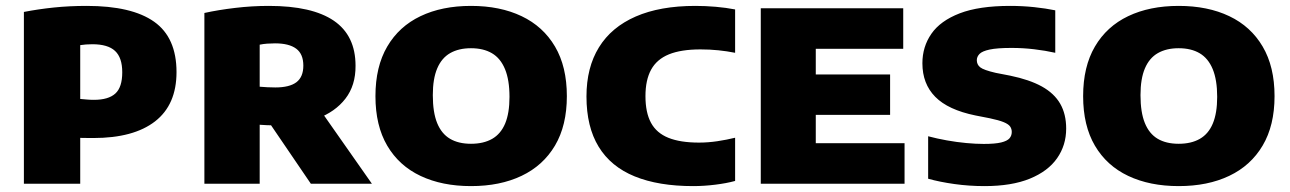

<svg xmlns="http://www.w3.org/2000/svg" viewBox="-20 -623 4374 651"><path d="M61 0V-582.5Q109.5 -592 162.5 -597.5Q215.5 -603 274 -603Q427 -603 502.8 -549.2Q578.5 -495.5 578.5 -378.5Q578.5 -268 505.8 -211.5Q433 -155 296.5 -155Q284.5 -155 273 -155.2Q261.5 -155.5 252 -155.5V0ZM298.5 -284.5Q347.5 -284.5 371 -305.8Q394.5 -327 394.5 -378Q394.5 -427.5 370.2 -450.2Q346 -473 293 -473Q282 -473 271.5 -472.2Q261 -471.5 252 -470V-287.5Q264 -286.5 274.8 -285.5Q285.5 -284.5 298.5 -284.5Z M673 0V-579Q720.5 -589.5 777.5 -596.2Q834.5 -603 891.5 -603Q1038 -603 1111.8 -552.8Q1185.5 -502.5 1185.5 -400Q1186 -333.5 1151.2 -288.5Q1116.5 -243.5 1055 -220.8Q993.5 -198 912 -198Q899 -198 886 -198.5Q873 -199 860.5 -200V0ZM1034 0 849.5 -271H1051L1241 0ZM913.5 -326.5Q961.5 -326.5 985 -344.2Q1008.5 -362 1008.5 -400.5Q1008.5 -440 984.2 -458Q960 -476 912.5 -476Q899.5 -476 885.8 -475Q872 -474 860.5 -471.5V-329Q875.5 -328 886.8 -327.2Q898 -326.5 913.5 -326.5Z M1577 8Q1479 8 1406 -26.5Q1333 -61 1293 -129Q1253 -197 1253 -297Q1253 -397 1293 -465.2Q1333 -533.5 1405.8 -568.2Q1478.5 -603 1577 -603Q1675.5 -603 1748.5 -568.2Q1821.5 -533.5 1861.8 -465.2Q1902 -397 1902 -297Q1902 -197.5 1861.8 -129.5Q1821.5 -61.5 1748.5 -26.8Q1675.5 8 1577 8ZM1577 -135.5Q1619.5 -135.5 1648.8 -152.2Q1678 -169 1692.8 -204.2Q1707.5 -239.5 1707.5 -294.5Q1707.5 -352 1692.2 -388.8Q1677 -425.5 1648 -442.5Q1619 -459.5 1577 -459.5Q1535.5 -459.5 1506.5 -443Q1477.5 -426.5 1462.5 -391.2Q1447.5 -356 1447.5 -300.5Q1447.5 -242 1462.2 -205.8Q1477 -169.5 1505.8 -152.5Q1534.5 -135.5 1577 -135.5Z M2330.5 8Q2212.5 8 2131.8 -25Q2051 -58 2009.8 -125.5Q1968.5 -193 1968.5 -296Q1968.5 -394 2010.8 -462.5Q2053 -531 2135.5 -567Q2218 -603 2337.5 -603Q2372 -603 2406.8 -600Q2441.5 -597 2472.5 -591V-444Q2445 -449.5 2415.8 -452.5Q2386.5 -455.5 2355 -455.5Q2289.5 -455.5 2248.2 -438.8Q2207 -422 2187.8 -387Q2168.5 -352 2168.5 -297Q2168.5 -241.5 2187.2 -206.8Q2206 -172 2246.2 -155.8Q2286.5 -139.5 2350 -139.5Q2380.5 -139.5 2412.2 -144.2Q2444 -149 2472.5 -156V-9.5Q2443.5 -1.5 2405.2 3.2Q2367 8 2330.5 8Z M2559.5 0V-595H3042.5V-457.5H2746V-137.5H3047V0ZM2671 -233.5V-370.5H2998V-233.5Z M3318 8Q3266 8 3216 1Q3166 -6 3127 -17V-161Q3157 -153 3190.5 -147Q3224 -141 3256.5 -138Q3289 -135 3315.5 -135Q3354 -135 3374.5 -140Q3395 -145 3402.8 -154Q3410.5 -163 3410.5 -175.5Q3410.5 -186 3405 -194Q3399.5 -202 3383.2 -208.8Q3367 -215.5 3336 -222L3287.5 -231.5Q3194.5 -250.5 3151 -294.8Q3107.5 -339 3107.5 -408.5Q3107.5 -464.5 3138 -508.5Q3168.5 -552.5 3234 -577.8Q3299.5 -603 3405 -603Q3446.5 -603 3486.5 -598.8Q3526.5 -594.5 3558 -588V-444Q3524.5 -451.5 3486.5 -456Q3448.5 -460.5 3410 -460.5Q3361 -460.5 3335.5 -455Q3310 -449.5 3301 -440Q3292 -430.5 3292 -419Q3292 -404 3303.5 -394.8Q3315 -385.5 3356 -376L3405 -366.5Q3470.5 -353 3512.5 -329.8Q3554.5 -306.5 3574.8 -271.2Q3595 -236 3595 -187Q3595 -130.5 3564.2 -86.5Q3533.5 -42.5 3471.8 -17.2Q3410 8 3318 8Z M3976.5 8Q3878.5 8 3805.5 -26.5Q3732.5 -61 3692.5 -129Q3652.5 -197 3652.5 -297Q3652.5 -397 3692.5 -465.2Q3732.5 -533.5 3805.2 -568.2Q3878 -603 3976.5 -603Q4075 -603 4148 -568.2Q4221 -533.5 4261.2 -465.2Q4301.5 -397 4301.5 -297Q4301.5 -197.5 4261.2 -129.5Q4221 -61.5 4148 -26.8Q4075 8 3976.5 8ZM3976.5 -135.5Q4019 -135.5 4048.2 -152.2Q4077.5 -169 4092.2 -204.2Q4107 -239.5 4107 -294.5Q4107 -352 4091.8 -388.8Q4076.5 -425.5 4047.5 -442.5Q4018.5 -459.5 3976.5 -459.5Q3935 -459.5 3906 -443Q3877 -426.5 3862 -391.2Q3847 -356 3847 -300.5Q3847 -242 3861.8 -205.8Q3876.5 -169.5 3905.2 -152.5Q3934 -135.5 3976.5 -135.5Z"/></svg>

Font: Encode Sans SC Condensed Thin ExtraBold
Style: Regular
Weight: 800
Version: Version 3.002